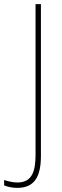

<svg xmlns="http://www.w3.org/2000/svg" viewBox="-81 -734 301 929"><path d="M3 175C87 175 117 119 117 20V-714H91V15C91 97 73 149 3 149C-20 149 -42 143 -61 137V163C-44 170 -22 175 3 175Z"/></svg>

Font: Noto Sans Myanmar UI Condensed Thin
Style: Regular
Weight: 100
Width: 3
Designer: Monotype Design Team
Foundry: Monotype Imaging Inc.
Version: Version 2.103